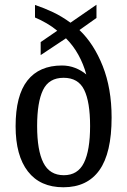

<svg xmlns="http://www.w3.org/2000/svg" viewBox="-20 -782 538 812"><path d="M248 10Q150 10 98 -57Q46 -124 46 -248Q46 -378 96 -441.5Q146 -505 242 -505Q272 -505 298.5 -494.5Q325 -484 345 -467Q333 -511 311.5 -550Q290 -589 259 -620L152 -549V-604L222 -652Q202 -669 177 -683.5Q152 -698 128 -708V-761Q167 -748 204 -730.5Q241 -713 278 -686L388 -762V-706L316 -655Q377 -597 414.5 -502.5Q452 -408 452 -285Q452 -135 400.5 -62.5Q349 10 248 10ZM250 -41Q309 -41 335 -93.5Q361 -146 361 -249Q361 -351 336 -402Q311 -453 249 -453Q187 -453 162 -401.5Q137 -350 137 -249Q137 -146 163.5 -93.5Q190 -41 250 -41Z"/></svg>

Font: Noto Serif Georgian Condensed
Style: Regular
Weight: 400
Width: 3
Designer: Monotype Design Team, Akaki Razmadze
Foundry: Google LLC
Version: Version 2.003; ttfautohint (v1.8.4.7-5d5b)